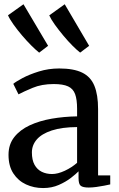

<svg xmlns="http://www.w3.org/2000/svg" viewBox="-20 -894 572 924"><path d="M187.5 11Q143 11 105.2 -6.5Q67.5 -24 44.2 -59.5Q21 -95 21 -149Q21 -199 48.5 -234Q76 -269 122.8 -290.8Q169.5 -312.5 228.5 -322.8Q287.5 -333 351 -334V-370.5Q351 -415 341.5 -441Q332 -467 307.8 -478.2Q283.5 -489.5 238.5 -489.5Q180.5 -489.5 137 -471.2Q93.5 -453 69 -440L44 -490.5Q54.5 -500 87.5 -517.8Q120.5 -535.5 167 -550Q213.5 -564.5 265 -564.5Q334.5 -564.5 375.5 -544.5Q416.5 -524.5 434.2 -481.2Q452 -438 452 -369V-50H510.5V-6.5Q499.5 -4 481.5 -0.5Q463.5 3 443.5 5.8Q423.5 8.5 406.5 8.5Q380 8.5 369 0.5Q358 -7.5 358 -37V-69.5Q346 -57 321.5 -38Q297 -19 263 -4Q229 11 187.5 11ZM230.5 -56.5Q258 -56.5 291.8 -72.2Q325.5 -88 351 -110.5V-282.5Q277 -282 228.8 -266Q180.5 -250 157 -222.8Q133.5 -195.5 133.5 -160.5Q133.5 -124 146.2 -101Q159 -78 181 -67.2Q203 -56.5 230.5 -56.5ZM168 -641Q153.5 -652.5 131.5 -674.2Q109.5 -696 86.5 -723Q63.5 -750 45 -776Q26.5 -802 18.5 -820.5L93 -873.5L211.5 -673.5L169 -641ZM365.5 -641Q350.5 -652.5 329 -674Q307.5 -695.5 285 -722.5Q262.5 -749.5 244 -775.2Q225.5 -801 217 -820L291.5 -873.5L409 -673.5L366 -641Z"/></svg>

Font: Merriweather 24pt
Style: Regular
Weight: 400
Designer: Eben Sorkin
Foundry: Eben Sorkin
Version: Version 2.100